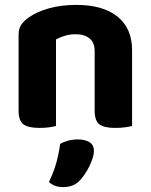

<svg xmlns="http://www.w3.org/2000/svg" viewBox="-20 -516 617 785"><path d="M367 -307Q367 -342 346 -359Q325 -376 290 -376Q266 -376 246 -370Q226 -364 209 -355V-1Q199 2 181 4.5Q163 7 141 7Q96 7 76 -7.5Q56 -22 56 -64V-373Q56 -399 67 -415Q78 -431 98 -445Q130 -468 180.5 -482Q231 -496 292 -496Q401 -496 460.5 -448Q520 -400 520 -311V-1Q509 2 491 4.5Q473 7 451 7Q406 7 386.5 -7.5Q367 -22 367 -64ZM309 219Q294 236 276 242.5Q258 249 238 249Q202 249 180 228Q200 187 210.5 148.5Q221 110 226 72Q240 64 259 59Q278 54 298 54Q327 54 345.5 65Q364 76 364 102Q364 114 359 130Q354 146 346 162.5Q338 179 328 194Q318 209 309 219Z"/></svg>

Font: Baloo Da 2
Style: Bold
Weight: 700
Designer: Noopur Datye, Sulekha Rajkumar and Ek Type
Foundry: Ek Type
Version: Version 1.640;hotconv 1.0.111;makeotfexe 2.5.65597; ttfautoh